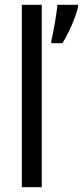

<svg xmlns="http://www.w3.org/2000/svg" viewBox="-20 -780 345 800"><path d="M154 0V-760H71V0ZM305 -750V-760H219C217 -725 201 -638 194 -611V-600H240C264 -637 296 -709 305 -750Z"/></svg>

Font: Noto Sans Arabic UI Cn
Style: Regular
Weight: 400
Width: 3
Designer: Monotype Design Team, Nadine Chahine and Nizar Qandah
Foundry: Monotype Imaging Inc.
Version: Version 2.010